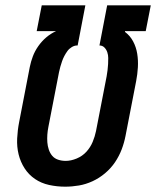

<svg xmlns="http://www.w3.org/2000/svg" viewBox="-20 -690 590 722"><path d="M225 12Q194 12 164.5 5.5Q135 -1 111.5 -17Q88 -33 72.5 -57Q57 -81 50 -109.5Q43 -138 44.5 -169Q46 -200 52 -231L92 -438Q96 -458 103.5 -478Q111 -498 124 -516.5Q137 -535 154 -549.5Q171 -564 191 -573H118L137 -670H301L272 -519H270Q260 -519 250 -513Q240 -507 233.5 -498Q227 -489 222 -479.5Q217 -470 213.5 -460Q210 -450 207 -439.5Q204 -429 202 -419L162 -213Q159 -198 158 -183.5Q157 -169 158 -155Q159 -141 163.5 -127.5Q168 -114 176.5 -104Q185 -94 198.5 -89.5Q212 -85 227 -85Q247 -85 268.5 -94Q290 -103 305 -119.5Q320 -136 328.5 -156.5Q337 -177 341 -197L381 -403Q383 -415 384.5 -426.5Q386 -438 386.5 -449.5Q387 -461 387 -472Q387 -483 383.5 -493.5Q380 -504 372.5 -511.5Q365 -519 354 -519L383 -670H547L528 -573H450V-570Q469 -556 480.5 -534.5Q492 -513 496 -488Q500 -463 498.5 -437Q497 -411 492 -385L452 -179Q447 -153 437.5 -128Q428 -103 412.5 -80Q397 -57 375 -38.5Q353 -20 328 -8.5Q303 3 277 7.5Q251 12 225 12Z"/></svg>

Font: Lode
Style: Bold Italic
Weight: 700
Italic angle: -11°
Monospace: yes
Designer: Belleve Invis
Foundry: Belleve Invis
Version: Version 29.2.0; ttfautohint (v1.8.3)